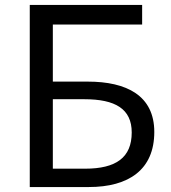

<svg xmlns="http://www.w3.org/2000/svg" viewBox="-20 -754 688 774"><path d="M100 0H338C499 0 602 -70 602 -222C602 -369 490 -425 334 -425H193V-655H553V-734H100ZM193 -74V-354H320C445 -354 511 -315 511 -220C511 -119 448 -74 323 -74Z"/></svg>

Font: Source Han Sans TC
Style: Regular
Weight: 400
Designer: Ryoko NISHIZUKA 西塚涼子 (kana, bopomofo & ideographs); Paul D. Hunt (Latin, Greek & Cyrillic); Sandoll Communications 산돌커뮤니
Foundry: Adobe
Version: Version 2.002;hotconv 1.0.116;makeotfexe 2.5.65601